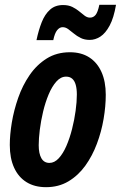

<svg xmlns="http://www.w3.org/2000/svg" viewBox="-20 -774 506 804"><path d="M172.9 9.8Q125 9.8 91.1 -11.2Q57.1 -32.2 39.1 -71.8Q21 -111.3 21 -167Q21 -209.5 29.5 -261Q38.1 -312.5 56.2 -364.3Q74.2 -416 103.8 -459.2Q133.3 -502.4 175.3 -528.8Q217.3 -555.2 272.9 -555.2Q320.3 -555.2 353.8 -533.7Q387.2 -512.2 405 -472.4Q422.9 -432.6 422.9 -377Q422.9 -329.1 413.8 -275.9Q404.8 -222.7 385.7 -171.9Q366.7 -121.1 337.2 -80.1Q307.6 -39.1 266.6 -14.6Q225.6 9.8 172.9 9.8ZM187 -91.8Q208 -91.8 226.1 -111.3Q244.1 -130.9 258.1 -163.1Q272 -195.3 281.7 -233.6Q291.5 -272 296.6 -309.8Q301.8 -347.7 301.8 -377.9Q301.8 -401.9 297.1 -418.7Q292.5 -435.5 282.5 -444.3Q272.5 -453.1 256.8 -453.1Q234.4 -453.1 216.1 -432.6Q197.8 -412.1 183.8 -378.9Q169.9 -345.7 160.6 -306.9Q151.4 -268.1 146.7 -231Q142.1 -193.8 142.1 -166Q142.1 -130.9 153.3 -111.3Q164.6 -91.8 187 -91.8ZM132.8 -606Q141.6 -647.9 154.8 -681.2Q168 -714.4 189.5 -733.6Q210.9 -752.9 244.1 -752.9Q266.6 -752.9 283 -744.9Q299.3 -736.8 311.5 -726.6Q323.7 -716.3 334.5 -708.3Q345.2 -700.2 356.9 -700.2Q371.1 -700.2 380.4 -711.7Q389.6 -723.1 396 -753.9H465.8Q456.5 -699.2 439.2 -667Q421.9 -634.8 400.4 -620.8Q378.9 -606.9 356 -606.9Q334 -606.9 317.9 -615Q301.8 -623 289.3 -633.5Q276.9 -644 265.6 -652.1Q254.4 -660.2 242.2 -660.2Q229.5 -660.2 219.2 -647.5Q209 -634.8 203.1 -606Z"/></svg>

Font: Open Sans Condensed
Style: Italic
Weight: 400
Width: 3
Italic angle: -12°
Designer: Monotype Design Team
Foundry: Monotype Imaging Inc.
Version: Version 3.000